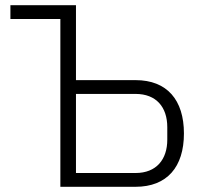

<svg xmlns="http://www.w3.org/2000/svg" viewBox="-20 -718 775 738"><path d="M212 -645H20V-698H272V-410H501C622 -410 687 -334 687 -205C687 -76 622 0 501 0H212ZM501 -53C581 -53 623 -105 623 -181V-229C623 -306 581 -357 501 -357H272V-53Z"/></svg>

Font: Plexus Sans Light
Style: Regular
Weight: 300
Version: Version 2.001;PS 002.001;hotconv 1.0.70;makeotf.lib2.5.58329